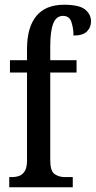

<svg xmlns="http://www.w3.org/2000/svg" viewBox="-20 -790 404 810"><path d="M19 0V-43H32Q47 -43 61 -48Q75 -53 84.5 -68Q94 -83 94 -114V-484H22V-536H94V-584Q94 -674 133 -722Q172 -770 250 -770Q315 -770 339.5 -749.5Q364 -729 364 -700Q364 -675 347 -657.5Q330 -640 290 -640Q290 -670 281.5 -696.5Q273 -723 246 -723Q217 -723 204.5 -690.5Q192 -658 192 -595V-536H303V-484H192V-114Q192 -68 210.5 -55.5Q229 -43 253 -43H287V0Z"/></svg>

Font: Noto Serif Hebrew ExtraCondensed Medium
Style: Regular
Weight: 500
Width: 2
Designer: Monotype Design Team
Foundry: Monotype Imaging Inc.
Version: Version 2.004; ttfautohint (v1.8.4.7-5d5b)